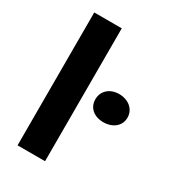

<svg xmlns="http://www.w3.org/2000/svg" viewBox="-178 -810 800 901"><g transform="rotate(30 222.5 -360.0)"><path d="M63 0H212V-720H63ZM356 -295C408 -295 445 -325 445 -370C445 -415 408 -447 356 -447C306 -447 271 -415 271 -370C271 -325 306 -295 356 -295Z"/></g></svg>

Font: Fixel Display Bold
Style: Bold
Weight: 700
Designer: AlfaBravo + MacPaw
Foundry: Kyrylo Tkachov, Marchela Mozhyna, Serhii Makarenko, Maria Weinstein, Zakhar Kryvoshyya
Version: Version 1.211